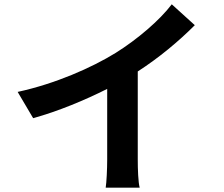

<svg xmlns="http://www.w3.org/2000/svg" viewBox="-20 -828 1040 892"><path d="M620 -496C719 -560 809 -635 885 -711L778 -808C722 -734 618 -645 517 -582C405 -513 237 -439 62 -401L134 -279C250 -311 375 -363 478 -415V-87C478 -43 475 20 471 44H629C622 19 620 -43 620 -87Z"/></svg>

Font: Noto Sans CJK KR Bold
Style: Regular
Weight: 700
Designer: Ryoko NISHIZUKA (kana & ideographs); Paul D. Hunt (Latin, Greek & Cyrillic); Wenlong ZHANG (bopomofo); Sandoll Communica
Foundry: Adobe Systems Incorporated
Version: Version 1.004;PS 1.004;hotconv 1.0.82;makeotf.lib2.5.63406